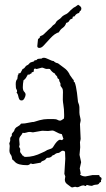

<svg xmlns="http://www.w3.org/2000/svg" viewBox="-20 -781 452 817"><path d="M85.9 -255.9 117.2 -261.7Q125 -261.7 127.4 -263.2Q129.9 -264.6 148.4 -269.5Q167 -274.4 183.6 -274.4H207Q218.8 -274.4 224.6 -271Q230.5 -267.6 235.4 -267.6Q240.2 -267.6 252 -276.4Q252.9 -280.3 252.9 -284.2V-293Q252.9 -317.4 249.5 -336.4Q246.1 -355.5 247.6 -377.9Q249 -400.4 244.6 -405.8Q240.2 -411.1 238.3 -414.6Q236.3 -418 237.3 -421.9Q238.3 -425.8 234.9 -431.2Q231.4 -436.5 231.9 -439Q232.4 -441.4 231 -443.4Q229.5 -445.3 228 -445.8Q226.6 -446.3 225.1 -448.2Q223.6 -450.2 224.1 -451.2Q224.6 -452.1 223.1 -455.1Q221.7 -458 218.3 -460.4Q214.8 -462.9 213.9 -467.8Q201.2 -473.6 192.4 -487.3Q187.5 -488.3 182.1 -487.8Q176.8 -487.3 172.4 -488.8Q168 -490.2 165 -491.7Q162.1 -493.2 158.2 -493.2L135.7 -487.3Q134.8 -487.3 128.9 -489.3Q124 -488.3 124 -482.9Q124 -477.5 122.1 -474.6Q113.3 -474.6 113.3 -467.8Q108.4 -467.8 106.4 -464.8Q104.5 -461.9 98.6 -463.9Q94.7 -457 90.8 -450.2Q86.9 -443.4 80.1 -439.5Q77.1 -423.8 77.1 -410.2Q77.1 -396.5 83 -390.6Q88.9 -384.8 88.9 -378.4Q88.9 -372.1 84 -362.8Q79.1 -353.5 72.3 -353.5Q65.4 -353.5 63 -357.4Q60.5 -361.3 59.1 -366.2Q57.6 -371.1 56.6 -376.5Q55.7 -381.8 49.8 -387.7Q52.7 -387.7 52.7 -392.6Q52.7 -397.5 49.8 -401.4Q46.9 -405.3 46.9 -422.9Q46.9 -440.4 54.7 -445.3Q53.7 -445.3 53.7 -447.3L55.7 -456.1Q54.7 -456.1 54.7 -458L58.6 -463.9L57.6 -465.8Q58.6 -469.7 62 -469.2Q65.4 -468.8 67.4 -471.2Q69.3 -473.6 76.2 -487.3Q83 -489.3 85.4 -493.7Q87.9 -498 92.8 -502Q100.6 -504.9 103.5 -509.3Q106.4 -513.7 110.8 -515.6Q115.2 -517.6 120.6 -518.6Q126 -519.5 127.9 -525.4L130.9 -524.4Q135.7 -524.4 137.7 -527.8Q139.6 -531.2 148.9 -531.2Q158.2 -531.2 159.2 -533.2Q160.2 -535.2 167 -535.2Q173.8 -535.2 188 -528.3Q202.1 -521.5 205.1 -521.5H208Q214.8 -513.7 226.6 -511.7Q240.2 -501 253.4 -491.7Q266.6 -482.4 274.4 -467.8Q276.4 -465.8 275.9 -464.8Q275.4 -463.9 278.3 -460.4Q281.2 -457 284.2 -452.1Q287.1 -447.3 290 -443.8Q293 -440.4 293.5 -440.9Q293.9 -441.4 293.9 -433.6L294.9 -432.6L297.9 -430.7Q303.7 -416 307.6 -385.7Q311.5 -355.5 311.5 -351.1Q311.5 -346.7 313 -344.2Q314.5 -341.8 316.4 -334.5Q318.4 -327.1 317.9 -314Q317.4 -300.8 318.8 -292.5Q320.3 -284.2 321.8 -278.8Q323.2 -273.4 323.2 -267.6L320.3 -252.9L323.2 -189.5L320.3 -175.8L321.3 -154.3L318.4 -122.1L325.2 -90.8L319.3 -64.5L323.2 -43.9Q323.2 -40 320.3 -38.1Q330.1 -30.3 343.8 -30.3L374 -36.1H401.4Q403.3 -34.2 403.3 -32.2Q403.3 -30.3 405.8 -28.3Q408.2 -26.4 410.2 -25.4Q412.1 -24.4 412.1 -20.5Q412.1 -16.6 410.2 -14.2Q408.2 -11.7 410.2 -6.8Q404.3 -5.9 402.8 -2.4Q401.4 1 397.9 2.9Q394.5 4.9 387.7 4.9Q380.9 4.9 371.1 9.8Q367.2 8.8 361.3 8.8L349.6 5.9Q347.7 5.9 347.2 8.3Q346.7 10.7 343.8 10.7L335.9 7.8Q328.1 7.8 320.8 11.7Q313.5 15.6 309.6 15.6Q305.7 15.6 299.8 13.7L287.1 16.6Q284.2 16.6 279.3 12.7Q274.4 8.8 265.1 2Q255.9 -4.9 255.9 -16.6L257.8 -30.3L253.9 -41L257.8 -105.5L256.8 -132.8Q256.8 -139.6 246.1 -139.6Q243.2 -139.6 239.7 -136.7Q236.3 -133.8 232.9 -131.8Q229.5 -129.9 226.1 -129.9Q222.7 -129.9 218.8 -127.9Q214.8 -126 212.4 -123.5Q210 -121.1 204.1 -120.1Q196.3 -109.4 183.6 -109.4H180.7Q177.7 -108.4 175.8 -105.5Q173.8 -102.5 170.4 -100.1Q167 -97.7 161.6 -96.2Q156.2 -94.7 153.3 -88.9L120.1 -83Q115.2 -83 111.3 -85.9Q103.5 -78.1 95.7 -78.1Q56.6 -78.1 43.9 -91.8Q39.1 -97.7 32.2 -102.5L29.3 -116.2Q27.3 -121.1 24.9 -124Q22.5 -127 21 -132.8Q19.5 -138.7 20.5 -146Q21.5 -153.3 21.5 -160.2L19.5 -170.9L23.4 -181.6V-191.4Q23.4 -195.3 25.4 -197.3Q27.3 -199.2 29.3 -202.1Q31.2 -205.1 30.3 -208.5Q29.3 -211.9 35.2 -217.8Q41 -223.6 41 -226.1Q41 -228.5 44.4 -233.9Q47.9 -239.3 56.2 -243.2Q64.5 -247.1 69.3 -254.9Q78.1 -255.9 85.9 -255.9ZM235.4 -186.5 243.2 -184.6Q245.1 -184.6 246.6 -187Q248 -189.5 250 -189.5L243.2 -210Q231.4 -211.9 220.2 -218.8Q209 -225.6 202.1 -225.6L184.6 -223.6L159.2 -224.6L120.1 -217.8L107.4 -219.7Q99.6 -219.7 91.8 -216.8Q84 -213.9 76.2 -215.8Q74.2 -210 67.4 -202.1Q60.5 -194.3 62 -183.6Q63.5 -172.9 63.5 -166L61.5 -157.2Q61.5 -155.3 63 -153.3Q64.5 -151.4 65.4 -148.9Q66.4 -146.5 65.9 -143.6Q65.4 -140.6 65.4 -136.7Q65.4 -132.8 69.8 -127.9Q74.2 -123 76.2 -118.2L77.1 -119.1Q79.1 -119.1 80.6 -116.2Q82 -113.3 89.8 -113.3Q123 -113.3 158.2 -130.9L170.9 -136.7Q180.7 -143.6 191.9 -146.5Q203.1 -149.4 207 -157.2Q222.7 -183.6 234.4 -186.5ZM312.5 -760.7Q326.2 -752.9 326.2 -745.1Q326.2 -742.2 324.2 -736.3L320.3 -734.4Q317.4 -725.6 314 -725.1Q310.5 -724.6 306.2 -721.7Q301.8 -718.8 298.8 -713.9Q295.9 -709 291 -710.9Q289.1 -709 289.1 -706.1Q289.1 -703.1 287.1 -701.2Q278.3 -700.2 274.9 -692.9Q271.5 -685.5 261.7 -683.6Q257.8 -669.9 247.1 -662.6Q236.3 -655.3 230.5 -643.6Q213.9 -639.6 193.8 -617.7Q173.8 -595.7 165 -586.4Q156.2 -577.1 147.5 -577.1Q138.7 -577.1 138.7 -585L141.6 -613.3Q141.6 -615.2 145 -617.2Q148.4 -619.1 149.4 -621.1V-625Q152.3 -627.9 156.7 -629.4Q161.1 -630.9 164.1 -633.3Q167 -635.7 172.9 -641.6Q185.5 -654.3 197.3 -664.1L205.1 -672.9Q207 -674.8 209 -675.8Q215.8 -679.7 218.8 -687.5Q221.7 -692.4 229.5 -697.3Q237.3 -702.1 240.7 -706.5Q244.1 -710.9 248.5 -713.9Q252.9 -716.8 256.8 -718.8Q266.6 -721.7 279.3 -736.3Q294.9 -751 298.8 -751Z"/></svg>

Font: Mountains of Christmas
Style: Regular
Weight: 400
Designer: Crystal Kluge
Foundry: Font Diner, Inc DBA Tart Workshop
Version: Version 1.003